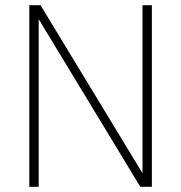

<svg xmlns="http://www.w3.org/2000/svg" viewBox="-20 -717 696 737"><path d="M92.5 0H128.5V-643.5L518.5 0H563V-697H527V-52L135.5 -697H92.5Z"/></svg>

Font: HK Grotesk ExtraLight
Style: Regular
Weight: 200
Designer: Alfredo Marco Pradil
Foundry: Hanken Design Co.
Version: Version 3.001;FEAKit 1.0